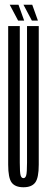

<svg xmlns="http://www.w3.org/2000/svg" viewBox="-20 -785 200 810"><path d="M79 5Q113.5 5 128.5 -14.8Q143.5 -34.5 143.5 -90.5V-675H94V-98.5Q94 -56.5 90.5 -45Q87 -33.5 79 -33.5Q70.5 -33.5 67 -45Q63.5 -56.5 63.5 -98.5V-675H14.5V-90.5Q14.5 -34.5 29.2 -14.8Q44 5 79 5ZM114.5 -698H140L116 -765H79ZM56.5 -698H82L58 -765H21Z"/></svg>

Font: Anybody UltraCondensed Light
Style: Regular
Weight: 300
Width: 1
Version: Version 1.113;gftools[0.9.25]